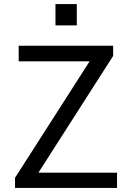

<svg xmlns="http://www.w3.org/2000/svg" viewBox="-20 -925 650 945"><path d="M253 -800H358V-905H253ZM54 0H556V-75H169L537 -650V-700H72V-623H421L54 -50Z"/></svg>

Font: Necto Mono
Style: Regular
Weight: 400
Designer: Marco Condello
Foundry: Collletttivo
Version: Version 1.300;Glyphs 3.2 (3217)